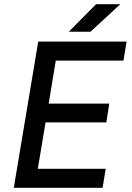

<svg xmlns="http://www.w3.org/2000/svg" viewBox="-20 -899 631 919"><path d="M163 -700H586L571 -609H247L213 -403H503L489 -313H198L161 -91H486L471 0H46ZM440 -879H556L413 -747H309Z"/></svg>

Font: Oak Sans Medium
Style: Italic
Weight: 500
Italic angle: -9.49998°
Foundry: Erik Kennedy, Walven
Version: Version 1.000